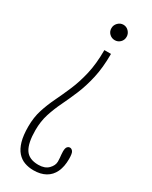

<svg xmlns="http://www.w3.org/2000/svg" viewBox="-189 -614 636 804"><g transform="rotate(30 129.0 -212.0)"><path d="M168 -438Q168 -371.5 156.5 -320.8Q145 -270 128 -229.5Q111 -189 93.8 -153.5Q76.5 -118 65 -82Q53.5 -46 53.5 -3.5Q53.5 58.5 72 87.5Q90.5 116.5 136 116.5Q167.5 116.5 184.2 99.5Q201 82.5 201 63.5Q201 52.5 200.2 45.5Q199.5 38.5 198.8 32Q198 25.5 198 16.5Q198 0 203.2 -6.2Q208.5 -12.5 216 -12.5Q223.5 -12.5 229.8 -4.5Q236 3.5 236 31Q236 68 223.8 94Q211.5 120 187.8 133.2Q164 146.5 130 146.5Q106.5 146.5 86.5 139.2Q66.5 132 51.5 115Q36.5 98 28.2 69.5Q20 41 20 -1.5Q20 -46 31.8 -82.8Q43.5 -119.5 60.8 -155Q78 -190.5 95.2 -230.8Q112.5 -271 124.2 -321.2Q136 -371.5 136 -438ZM152.5 -570Q167.5 -570 178.2 -558.8Q189 -547.5 189 -532.5Q189 -516.5 178.2 -506Q167.5 -495.5 152.5 -495.5Q137.5 -495.5 126.5 -506Q115.5 -516.5 115.5 -532.5Q115.5 -547.5 126.5 -558.8Q137.5 -570 152.5 -570Z"/></g></svg>

Font: Imbue Thin
Style: Regular
Weight: 100
Designer: Tyler Finck
Foundry: Etcetera Type Company
Version: Version 1.102